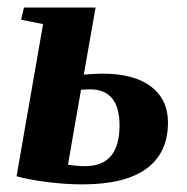

<svg xmlns="http://www.w3.org/2000/svg" viewBox="-20 -479 497 509"><path d="M202.1 -281.2Q231.4 -283.7 252.4 -283.7Q335.4 -283.7 380.4 -249.5Q425.3 -215.3 425.3 -154.3Q425.3 -73.7 368.4 -32Q311.5 9.8 198.2 9.8Q154.8 9.8 106 3.7Q57.1 -2.4 23.9 -11.7L94.2 -415L36.1 -426.8L43.5 -459H233.4ZM218.3 -242.2 194.8 -241.2 160.2 -42.5Q182.1 -38.6 206.1 -38.6Q296.9 -38.6 296.9 -146.5Q296.9 -242.2 218.3 -242.2Z"/></svg>

Font: Liberation Serif
Style: Bold Italic
Weight: 700
Italic angle: -16.333°
Designer: Steve Matteson
Foundry: Ascender Corporation
Version: Version 2.1.5